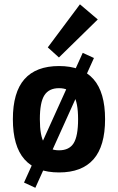

<svg xmlns="http://www.w3.org/2000/svg" viewBox="-20 -811 559 910"><path d="M259.8 6.3Q150.9 6.3 95.9 -55.9Q41 -118.2 41 -246.1Q41 -373.5 95.9 -435.8Q150.9 -498 259.8 -498Q368.2 -498 423.1 -435.8Q478 -373.5 478 -246.1Q478 -118.2 423.1 -55.9Q368.2 6.3 259.8 6.3ZM259.8 -98.6Q308.1 -98.6 329.1 -132.3Q350.1 -166 350.1 -246.1Q350.1 -325.7 328.6 -359.4Q307.1 -393.1 259.8 -393.1Q211.9 -393.1 190.4 -359.4Q168.9 -325.7 168.9 -246.1Q168.9 -166 189.9 -132.3Q210.9 -98.6 259.8 -98.6ZM147.5 79.1 93.8 54.2 372.1 -560.5 425.3 -536.1ZM259.3 -538.6 206.5 -586.4 358.9 -790.5 443.4 -718.8Z"/></svg>

Font: Anaheim
Style: Bold
Weight: 700
Version: Version 2.001